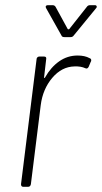

<svg xmlns="http://www.w3.org/2000/svg" viewBox="-20 -720 393 740"><path d="M325 -496 329 -494Q333 -490 331 -484L329 -480L322 -463Q317 -453 309 -457Q292 -465 267 -464Q218 -463 181.5 -420Q145 -377 137 -315L99 -10Q97 0 88 0H70Q61 0 61 -10L121 -492Q121 -496 124 -499Q127 -502 131 -502H150Q160 -502 158 -492L150 -423Q149 -420 151 -419.5Q153 -419 154 -422Q176 -461 208 -483.5Q240 -506 279 -506Q307 -506 325 -496ZM156 -693Q156 -700 165 -700H183Q190 -700 194 -694L241 -608Q242 -607 244 -607Q246 -607 247 -608L315 -694Q319 -700 327 -700H346Q351 -700 352.5 -696Q354 -692 350 -688L264 -583Q260 -577 252 -577H228Q219 -577 217 -583L158 -688Z"/></svg>

Font: Barlow Semi Condensed ExLight
Style: Italic
Weight: 275
Width: 4
Italic angle: -7°
Designer: Jeremy Tribby
Foundry: Tribby Type
Version: Version 1.408